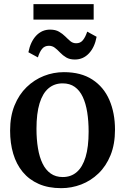

<svg xmlns="http://www.w3.org/2000/svg" viewBox="-20 -920 619 950"><path d="M30 -273.5Q30 -344.5 52 -398.5Q74 -452.5 111.8 -489Q149.5 -525.5 197 -544.2Q244.5 -563 296 -563Q381 -563 437.2 -526.2Q493.5 -489.5 521.2 -425.2Q549 -361 549 -278Q549 -206.5 527 -152.2Q505 -98 467.2 -61.8Q429.5 -25.5 381.8 -7.2Q334 11 283 11Q219 11 171.5 -10Q124 -31 92.5 -69Q61 -107 45.5 -159.2Q30 -211.5 30 -273.5ZM290.5 -44Q331.5 -44 360 -68.8Q388.5 -93.5 403.5 -143.2Q418.5 -193 418.5 -268.5Q418.5 -321 411.5 -364.8Q404.5 -408.5 389.5 -440.5Q374.5 -472.5 350 -490Q325.5 -507.5 290 -507.5Q249 -507.5 220 -483Q191 -458.5 175.8 -408.8Q160.5 -359 160.5 -283Q160.5 -230.5 167.8 -186.8Q175 -143 190.5 -111Q206 -79 230.8 -61.5Q255.5 -44 290.5 -44ZM120.5 -661.5Q131 -714 159.2 -743.8Q187.5 -773.5 227.5 -773.5Q254.5 -773.5 272 -763.2Q289.5 -753 302.8 -739.8Q316 -726.5 328.2 -716.2Q340.5 -706 356.5 -706Q377.5 -705.5 390.2 -721.2Q403 -737 411.5 -763.5L458 -738Q448.5 -686 420 -655.8Q391.5 -625.5 350.5 -625.5Q324.5 -625.5 307.5 -635.8Q290.5 -646 277.8 -659.5Q265 -673 252 -683.2Q239 -693.5 222 -693.5Q200.5 -693.5 188 -678Q175.5 -662.5 167.5 -636ZM443.5 -899.5V-823H145.5V-899.5Z"/></svg>

Font: Merriweather 36pt SemiBold
Style: Regular
Weight: 600
Version: Version 2.100